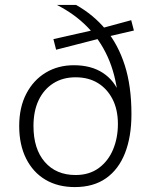

<svg xmlns="http://www.w3.org/2000/svg" viewBox="-20 -750 625 780"><path d="M284 10Q215 10 164.5 -20Q114 -50 86 -106Q58 -162 58 -238Q58 -314 87 -369.5Q116 -425 166 -455Q216 -485 280 -485Q351 -485 398.5 -453.5Q446 -422 466 -367L459 -359Q449 -450 417 -520Q385 -590 333.5 -642Q282 -694 211 -730H289Q360 -690 410 -629.5Q460 -569 487 -484.5Q514 -400 514 -286Q514 -195 488 -128.5Q462 -62 411 -26Q360 10 284 10ZM287 -39Q343 -39 381.5 -67.5Q420 -96 439.5 -143Q459 -190 459 -246Q459 -305 437 -347.5Q415 -390 377 -413Q339 -436 287 -436Q235 -436 196.5 -411.5Q158 -387 137 -343Q116 -299 116 -238Q116 -145 162 -92Q208 -39 287 -39ZM208 -548 197 -591 383 -633 407 -599ZM408 -599 384 -633 513 -668 524 -626Z"/></svg>

Font: Kantumruy Pro Light
Style: Regular
Weight: 300
Version: Version 1.002